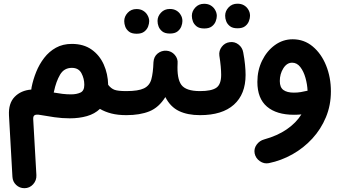

<svg xmlns="http://www.w3.org/2000/svg" viewBox="-20 -577 1832 1033"><path d="M366.7 -340.8Q429.7 -340.8 472.7 -310.5Q515.6 -280.3 538.1 -230.2Q560.5 -180.2 562 -120.6Q577.6 -100.6 596.2 -93.8Q614.7 -86.9 659.7 -86.9H660.2Q688 -86.9 706.3 -67.6Q724.6 -48.3 724.6 -22Q724.6 3.9 706.3 23.2Q688 42.5 660.2 42.5H659.7Q614.3 42.5 579.6 33.7Q544.9 24.9 517.6 8.8Q489.7 35.6 448 47.6Q406.2 59.6 355.5 59.6Q314 59.6 272.9 53.7Q231.9 47.9 196.8 41.5Q175.8 37.6 166.7 42.5Q157.7 47.4 158.7 64.5L175.8 365.2Q177.2 393.6 158.2 414.6Q139.2 435.5 111.3 435.5Q85.4 435.5 66.9 418Q48.3 400.4 46.9 374.5L28.3 43.9Q24.9 -21 58.8 -55.9Q92.8 -90.8 148.4 -95.2Q148.4 -101.1 149.9 -107.4Q158.2 -148.9 174.8 -190.2Q191.4 -231.4 217.8 -265.6Q244.1 -299.8 281 -320.3Q317.9 -340.8 366.7 -340.8ZM270.5 -85Q270 -82 269 -79.1Q293 -74.7 316.2 -72Q339.4 -69.3 361.8 -69.3Q392.1 -69.3 412.8 -78.9Q433.6 -88.4 433.6 -120.6Q433.6 -154.3 418.2 -183.1Q402.8 -211.9 366.7 -211.9Q324.7 -211.9 303.2 -175.3Q281.7 -138.7 270.5 -85Z M595.2 -22Q595.2 -48.8 614.3 -67.9Q633.3 -86.9 660.2 -86.9Q724.1 -86.9 754.4 -101.6Q784.7 -116.2 794.2 -150.1Q803.7 -184.1 805.7 -242.7Q807.6 -272.5 828.1 -289.1Q848.6 -305.7 875.5 -304.2Q902.8 -302.2 920.4 -281.7Q938 -261.2 935.5 -235.4Q931.2 -153.8 955.8 -120.4Q980.5 -86.9 1055.7 -86.9H1056.2Q1083 -86.9 1101.8 -67.9Q1120.6 -48.8 1120.6 -22Q1120.6 4.9 1101.8 23.7Q1083 42.5 1056.2 42.5H1055.7Q989.3 42.5 942.9 20.3Q896.5 -2 869.6 -54.7Q834.5 1.5 783.7 22Q732.9 42.5 660.2 42.5Q633.3 42.5 614.3 23.7Q595.2 4.9 595.2 -22ZM827.6 -464.4Q827.6 -489.3 846.2 -509Q864.7 -528.8 893.6 -528.8Q914.1 -528.8 928.7 -520.3Q943.4 -511.7 951.2 -498.5Q961.4 -483.4 961.4 -463.9Q961.4 -450.7 955.6 -435.1Q949.7 -419.4 935.3 -408Q920.9 -396.5 894 -396.5Q867.2 -396.5 852.8 -408.2Q838.4 -419.9 833 -435.1Q827.6 -448.7 827.6 -464.4ZM648.4 -463.4Q648.4 -488.3 667 -508.3Q685.5 -528.3 714.4 -528.3Q735.4 -528.3 749.8 -519.5Q764.2 -510.7 772 -498Q782.7 -481 782.7 -463.4Q782.7 -450.2 776.9 -434.3Q771 -418.5 756.3 -407Q741.7 -395.5 715.3 -395.5Q688 -395.5 673.6 -407.2Q659.2 -418.9 653.8 -434.1Q648.4 -449.2 648.4 -463.4Z M991.7 -22Q991.7 -48.8 1010.5 -67.9Q1029.3 -86.9 1056.2 -86.9Q1118.2 -86.9 1144 -105Q1169.9 -123 1169.9 -174.3Q1169.9 -192.9 1167.5 -220.2Q1165 -247.6 1160.2 -277.3Q1156.7 -303.7 1173.1 -325.2Q1189.5 -346.7 1215.8 -350.1Q1242.2 -354 1263.2 -337.6Q1284.2 -321.3 1288.6 -294.9Q1295.4 -259.3 1298.3 -228.8Q1301.3 -198.2 1301.3 -173.8Q1301.3 -70.3 1238.5 -13.9Q1175.8 42.5 1056.2 42.5Q1029.3 42.5 1010.5 23.7Q991.7 4.9 991.7 -22ZM1191.4 -492.7Q1191.4 -517.6 1210 -537.4Q1228.5 -557.1 1257.3 -557.1Q1277.8 -557.1 1292.5 -548.6Q1307.1 -540 1314.9 -526.9Q1325.2 -511.7 1325.2 -492.2Q1325.2 -479 1319.3 -463.4Q1313.5 -447.8 1299.1 -436.3Q1284.7 -424.8 1257.8 -424.8Q1231 -424.8 1216.6 -436.5Q1202.1 -448.2 1196.8 -463.4Q1191.4 -477.1 1191.4 -492.7ZM1012.2 -491.7Q1012.2 -516.6 1030.8 -536.6Q1049.3 -556.6 1078.1 -556.6Q1099.1 -556.6 1113.5 -547.9Q1127.9 -539.1 1135.7 -526.4Q1146.5 -509.3 1146.5 -491.7Q1146.5 -478.5 1140.6 -462.6Q1134.8 -446.8 1120.1 -435.3Q1105.5 -423.8 1079.1 -423.8Q1051.8 -423.8 1037.4 -435.5Q1022.9 -447.3 1017.6 -462.4Q1012.2 -477.5 1012.2 -491.7Z M1554.7 -365.7Q1616.2 -365.7 1662.6 -326.9Q1709 -288.1 1734.6 -224.4Q1760.3 -160.6 1760.3 -85.4Q1760.3 -10.7 1733.6 53.5Q1707 117.7 1660.4 168.5Q1613.8 219.2 1553.5 253.2Q1493.2 287.1 1426.3 300.8Q1400.4 305.7 1377.9 290Q1355.5 274.4 1350.1 248.5Q1345.2 222.7 1360.8 201.2Q1376.5 179.7 1401.9 172.9Q1472.7 153.3 1522.9 118.7Q1573.2 84 1601.6 38.6Q1581.5 40.5 1562 40.5Q1467.8 40.5 1416.3 -3.4Q1364.7 -47.4 1364.7 -136.2Q1364.7 -198.7 1390.1 -250.7Q1415.5 -302.7 1458.7 -334.2Q1502 -365.7 1554.7 -365.7ZM1485.4 -141.1Q1485.4 -106.9 1504.9 -92.8Q1524.4 -78.6 1561 -78.6Q1580.1 -78.6 1597.9 -81.5Q1615.7 -84.5 1631.8 -88.4Q1633.3 -88.9 1634.8 -88.9Q1633.3 -123 1623.5 -158Q1613.8 -192.9 1595.7 -216.3Q1577.6 -239.7 1551.8 -239.7Q1523.4 -239.7 1504.4 -209.5Q1485.4 -179.2 1485.4 -141.1Z"/></svg>

Font: Mikhak Bold
Style: Regular
Weight: 700
Designer: Amin Abedi
Version: Version 3.3